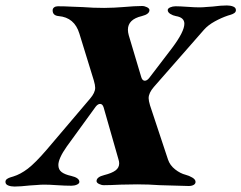

<svg xmlns="http://www.w3.org/2000/svg" viewBox="-55 -677 885 704"><path d="M-35 -10Q-35 -17 -29 -21Q-23 -25 -16 -27Q-9 -29 -6 -30Q20 -38 47 -58.5Q74 -79 117 -129L275 -315Q294 -337 294 -355Q294 -365 289 -382L236 -554Q218 -613 160 -618Q138 -620 138 -639Q138 -646 143.5 -650Q149 -654 157 -654Q182 -654 209 -652.5Q236 -651 248 -651Q287 -648 327 -648Q343 -648 363.5 -649Q384 -650 395 -651Q441 -655 466 -655Q475 -655 484 -650.5Q493 -646 493 -640Q493 -625 465 -618Q414 -606 414 -568Q414 -559 417 -548L463 -394Q467 -381 476 -381Q484 -381 492 -391L576 -501Q621 -561 621 -590Q621 -613 590 -618Q579 -620 569.5 -626Q560 -632 560 -640Q560 -646 569 -650Q578 -654 589 -654Q604 -654 632 -652Q660 -650 676 -650Q689 -650 703.5 -651.5Q718 -653 725 -653Q755 -657 777 -657Q790 -657 800 -653Q810 -649 810 -640Q810 -633 804 -629Q798 -625 791 -623Q784 -621 781 -620Q757 -612 732.5 -598.5Q708 -585 693 -568L509 -358Q490 -336 490 -317Q490 -308 495 -291L561 -92Q568 -71 587 -56Q606 -41 626 -36Q638 -33 650 -26Q662 -19 662 -10Q662 -3 655 1Q648 5 637 5Q618 5 531 2Q490 -1 448 -1L388 0Q348 2 326 2Q317 2 308 -2.5Q299 -7 299 -13Q299 -28 327 -35Q355 -42 368.5 -52Q382 -62 382 -78Q382 -85 379 -94L325 -283Q321 -296 312 -296Q304 -296 296 -286L190 -140Q159 -96 159 -72Q159 -55 171 -46Q183 -37 206 -32Q236 -25 236 -10Q236 -4 227 0Q218 4 207 4Q184 4 154 2Q126 0 107 0Q94 0 78 1.5Q62 3 55 3Q19 7 -2 7Q-15 7 -25 3Q-35 -1 -35 -10Z"/></svg>

Font: EB Garamond ExtraBold
Style: Italic
Weight: 800
Italic angle: -17.2°
Designer: Georg Duffner and Octavio Pardo
Foundry: Georg Duffner
Version: Version 1.000